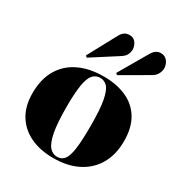

<svg xmlns="http://www.w3.org/2000/svg" viewBox="-191 -949 1034 1098"><g transform="rotate(30 326.5 -400.0)"><path d="M319 14Q232 14 167.5 -16.5Q103 -47 67 -105.5Q31 -164 31 -248Q31 -342 69 -406Q107 -470 176 -502.5Q245 -535 338 -535Q423 -535 487 -506.5Q551 -478 586.5 -419.5Q622 -361 622 -272Q622 -183 585 -119Q548 -55 480 -20.5Q412 14 319 14ZM334 -3Q363 -3 380.5 -24.5Q398 -46 405.5 -100.5Q413 -155 413 -254Q413 -362 402 -419Q391 -476 371.5 -497Q352 -518 324 -518Q295 -518 276 -497Q257 -476 248 -424Q239 -372 239 -279Q239 -169 251 -109.5Q263 -50 284 -26.5Q305 -3 334 -3ZM198 -579 188 -588 290 -777Q310 -814 346 -814Q367 -814 379.5 -803Q392 -792 397.5 -777Q403 -762 403 -750Q403 -734 395 -717Q387 -700 365 -686ZM398 -579 388 -588 498 -777Q520 -814 553 -814Q575 -814 588 -802.5Q601 -791 607 -776Q613 -761 613 -748Q613 -730 603.5 -711.5Q594 -693 574 -681Z"/></g></svg>

Font: Literata 72pt ExtraBold
Style: Regular
Weight: 800
Designer: Latin by Veronika Burian and Jose Scaglione. Greek by Irene Vlachou. Cyrillic by Vera Evstafieva.
Foundry: TypeTogether
Version: Version 3.002